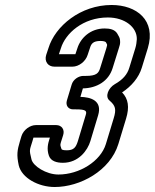

<svg xmlns="http://www.w3.org/2000/svg" viewBox="-20 -718 620 769"><path d="M404 -141C383 -72 298 -19 214 -19C165 -19 112 -53 106 -80C96 -120 99 -116 110 -153L114 -167H180L178 -161C173 -145 166 -122 176 -94C184 -72 208 -66 232 -66C295 -66 331 -116 342 -153L373 -256C391 -316 342 -329 302 -330L312 -364C368 -365 415 -393 431 -445L456 -525C459 -534 462 -543 461 -554C461 -566 455 -574 450 -583C440 -600 420 -604 399 -604C342 -604 303 -566 290 -525L282 -501H216L224 -525C242 -584 312 -648 412 -648C480 -648 529 -609 528 -561C527 -549 526 -538 522 -525L498 -447C490 -420 472 -399 440 -381C414 -366 399 -331 419 -315C442 -295 447 -281 435 -243ZM427 -698C303 -698 201 -614 174 -525L165 -498C157 -472 172 -451 198 -451H270C296 -451 323 -472 331 -498L340 -525C345 -542 352 -554 383 -554C398 -554 403 -550 404 -549C409 -541 409 -539 409 -538C409 -538 409 -534 406 -525L381 -445C375 -425 366 -414 324 -414H314C295 -414 273 -400 267 -379L248 -316C242 -296 253 -280 273 -280H283C325 -280 329 -274 323 -256L292 -153C284 -128 276 -116 247 -116C229 -116 226 -120 226 -122C219 -140 222 -141 228 -161L233 -177C240 -199 227 -217 205 -217H124C100 -217 74 -198 66 -173L60 -153C49 -116 46 -98 55 -56C67 -5 134 31 199 31C301 31 421 -34 454 -141L485 -243C499 -289 494 -322 469 -348C506 -372 536 -407 548 -447L572 -525C606 -637 527 -698 427 -698Z"/></svg>

Font: DIN Rundschrift
Style: BreitKontKu
Weight: 400
Width: 7
Version: Version 1.027